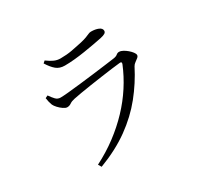

<svg xmlns="http://www.w3.org/2000/svg" viewBox="-158 -968 1316 1239"><g transform="rotate(-30 500.0 -349.0)"><path d="M178.2 -518.1 197.3 -527.3Q213.6 -503.7 228.1 -488.4Q242.5 -473.1 264.3 -473.1Q281.5 -473.1 323 -476.9Q364.5 -480.7 417 -486.9Q469.5 -493.1 522.9 -499.5Q576.3 -505.9 619.8 -511.9Q663.2 -517.9 684.1 -520.5Q705.6 -523.4 715.4 -531.9Q725.2 -540.5 737.8 -540.5Q749.5 -540.5 764.9 -532.3Q780.4 -524.1 794.8 -511.8Q809.2 -499.4 818.9 -486.6Q828.6 -473.7 828.6 -464.4Q828.6 -455 818.6 -446.7Q808.7 -438.4 796.6 -430Q784.5 -421.7 777.6 -409.3Q727.9 -311.5 659.1 -226Q590.3 -140.6 495.1 -72Q399.9 -3.4 269.7 46L255.8 22.5Q339.3 -19.8 410.3 -73.1Q481.3 -126.4 539.8 -188.1Q598.2 -249.7 642.6 -318.4Q687 -387 716.7 -460Q724 -478.5 704.9 -476.2Q680.2 -473.8 642.4 -468.9Q604.5 -464 560.2 -457.7Q515.9 -451.4 472.6 -444.9Q429.3 -438.3 393.3 -432.2Q357.4 -426.1 337 -421.6Q314.2 -417 300.4 -407.2Q286.5 -397.4 270.3 -397.4Q258.7 -397.4 242.1 -408.6Q225.5 -419.8 211.6 -434.9Q197.6 -450.1 191.9 -462.3Q186.9 -475.2 183.5 -489.1Q180.1 -503 178.2 -518.1ZM678.9 -676.4Q651.1 -670.7 615.8 -664.3Q580.5 -657.9 541.2 -651.7Q501.9 -645.5 463.1 -641.8Q424.3 -638.1 390.7 -638.1Q352.9 -638.1 328.2 -658.5Q303.5 -678.9 278.7 -718.8L293.8 -732.1Q322.7 -710.8 344.4 -701.5Q366.1 -692.1 390.3 -692.1Q437.1 -692.1 476.1 -699.4Q515.1 -706.7 552.5 -714.9Q582.6 -721.9 599 -728.3Q615.4 -734.7 625.4 -739.3Q635.3 -744 645.9 -744Q678.2 -744 700.8 -734.3Q723.3 -724.6 723.3 -706Q723.3 -695.3 713.1 -688.4Q702.9 -681.6 678.9 -676.4Z"/></g></svg>

Font: Noto Serif TC
Style: Regular
Weight: 200
Designer: Ryoko NISHIZUKA 西塚涼子 (kana & ideographs); Frank Grießhammer (Latin, Greek & Cyrillic); Wenlong ZHANG 张文龙 (bopomofo); San
Foundry: Adobe
Version: Version 2.001;hotconv 1.1.0;makeotfexe 2.6.0